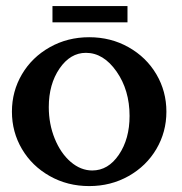

<svg xmlns="http://www.w3.org/2000/svg" viewBox="-20 -614 602 636"><path d="M52.7 -120.4Q19.5 -176.8 19.5 -244.1Q19.5 -311.5 52.7 -367.9Q85.9 -424.3 144.8 -457.5Q203.6 -490.7 275.4 -490.7Q347.2 -490.7 406 -457.5Q464.8 -424.3 498 -367.9Q531.2 -311.5 531.2 -244.1Q531.2 -176.8 498 -120.4Q464.8 -64 406 -30.8Q347.2 2.4 275.4 2.4Q203.6 2.4 144.8 -30.8Q85.9 -64 52.7 -120.4ZM264.6 -439Q212.9 -439 177.2 -387Q141.6 -335 141.6 -259.3Q141.6 -203.1 161.4 -154.5Q181.2 -106 214.4 -77.6Q247.6 -49.3 285.6 -49.3Q338.4 -49.3 373.8 -101.6Q409.2 -153.8 409.2 -230Q409.2 -315.4 366 -377.2Q322.8 -439 264.6 -439ZM402.3 -593.8V-540H153.8V-593.8Z"/></svg>

Font: Flanker
Style: Bold
Weight: 700
Designer: Flanker
Foundry: Flanker
Version: Version 2.021